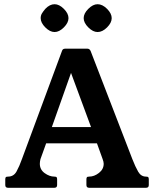

<svg xmlns="http://www.w3.org/2000/svg" viewBox="-20 -891 732 911"><path d="M608 -136Q622 -100 635.5 -76.5Q649 -53 673 -53Q682 -53 684 -49.5Q686 -46 686 -40V-13Q686 0 673 0H403Q390 0 390 -13V-40Q390 -46 392 -49.5Q394 -53 403 -53Q427 -53 449.5 -70.5Q472 -88 472 -114Q472 -123 467 -136L440 -211H199L172 -136Q169 -124 169 -114Q169 -86 192 -69.5Q215 -53 238 -53Q247 -53 249 -49.5Q251 -46 251 -40V-13Q251 0 238 0H18Q5 0 5 -13V-40Q5 -46 7 -49.5Q9 -53 18 -53Q45 -53 58.5 -77.5Q72 -102 84 -136L274 -649Q277 -660 289 -660H395Q405 -660 410 -649ZM226 -288H412L317 -545ZM239 -871Q261 -871 283 -849Q305 -827 305 -805Q305 -783 283 -761Q261 -739 239 -739Q217 -739 195 -761Q173 -783 173 -805Q173 -817 178.5 -826.5Q184 -836 195 -849Q216 -871 239 -871ZM443 -871Q466 -871 488 -849Q510 -827 510 -805Q510 -783 488 -761Q466 -739 443 -739Q421 -739 399 -761Q377 -783 377 -805Q377 -827 399 -849Q421 -871 443 -871Z"/></svg>

Font: Young Serif
Style: Regular
Weight: 400
Designer: Bastien Sozeau
Foundry: NBR — Bastien Sozeau
Version: Version 3.004; ttfautohint (v1.8.4.7-5d5b);gftools[0.9.33]